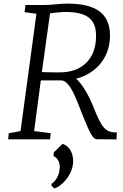

<svg xmlns="http://www.w3.org/2000/svg" viewBox="-20 -775 686 1068"><path d="M25.4 0H258.8L261.7 -34.2L169.9 -45.9L207 -327.6C235.8 -327.1 308.1 -327.6 315.4 -327.6C367.7 -334.5 404.8 -222.2 441.4 -129.9C481.9 -28.3 499 0 518.6 -0.5L627.9 0.5L629.9 -38.6C564.9 -36.6 544.4 -66.9 499 -182.1C482.4 -224.1 441.4 -307.1 402.8 -336.9C520.5 -367.7 594.2 -460.9 591.8 -583C589.4 -696.8 517.6 -754.9 355.5 -754.9C306.6 -754.9 271 -747.1 224.1 -747.1H121.6L116.7 -707.5L182.6 -698.2L94.2 -45.9L28.8 -33.7ZM212.9 -374 258.3 -701.2C282.2 -704.6 326.7 -708.5 341.8 -708.5C469.2 -708.5 512.7 -665 514.2 -579.6C516.6 -458.5 448.2 -380.4 331.5 -373C311.5 -371.6 237.3 -372.6 212.9 -374ZM279.8 71.8 277.3 93.3C298.8 100.6 314.5 129.9 312.5 156.7C310.1 200.2 292 230 267.1 247.6L266.1 257.3L282.2 273.4C317.9 263.7 380.4 206.1 386.7 130.4C390.1 82.5 368.2 37.1 327.6 25.4Z"/></svg>

Font: Merriweather
Style: Light Italic
Weight: 300
Italic angle: -7.5°
Designer: Eben Sorkin
Foundry: Eben Sorkin
Version: Version 1.001